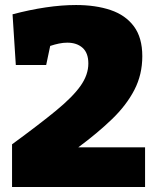

<svg xmlns="http://www.w3.org/2000/svg" viewBox="-20 -745 622 765"><path d="M28 0V-170Q136 -249 203 -304Q270 -359 301 -403Q332 -447 332 -492Q332 -534 309 -554.5Q286 -575 248 -575Q232 -575 215 -571.5Q198 -568 180 -562L164 -486H43L30 -688Q98 -706 162 -715.5Q226 -725 283 -725Q361 -725 420.5 -705Q480 -685 513.5 -640Q547 -595 547 -521Q547 -448 515.5 -387Q484 -326 426.5 -270.5Q369 -215 292 -158H558V0Z"/></svg>

Font: Bitter Black
Style: Regular
Weight: 900
Designer: Sol Matas, and Bitter project Authors
Foundry: Sol Matas
Version: Version 2.001